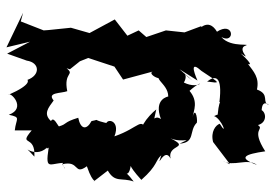

<svg xmlns="http://www.w3.org/2000/svg" viewBox="-146 -460 831 578"><g transform="rotate(-90 269.0 -170.5)"><path d="M350 -45 316 9C348 -5 374 -11 345 21C305 82 308 77 313 38C332 62 332 85 251 75C253 88 272 75 215 70C191 103 235 110 209 59C202 81 144 102 186 76C182 64 162 48 131 56L64 107L74 85C55 117 84 159 62 188C84 129 94 151 103 213C173 168 167 212 182 191C190 221 225 216 229 197C185 209 269 190 242 225C250 200 274 229 289 188C325 196 343 178 366 161C366 161 356 184 398 139C373 176 405 131 419 149C431 181 412 110 447 81C424 123 498 120 462 66C471 55 468 34 453 73C513 45 465 13 480 21L461 -30L467 -86L447 -145L467 -168L451 -202L500 -240L459 -316L475 -372L468 -440L467 -454L494 -523L520 -516L416 -566L433 -495L397 -564L376 -505C370 -465 332 -464 318 -503C318 -503 305 -487 273 -560C284 -555 233 -504 213 -559C205 -521 203 -537 166 -541V-490C116 -532 156 -478 87 -482C139 -529 74 -486 115 -443C108 -449 114 -439 114 -439C36 -451 73 -434 68 -376C89 -424 23 -370 64 -398C77 -345 29 -364 58 -324C-4 -303 21 -293 11 -305L45 -261C7 -239 25 -220 12 -183C64 -222 9 -200 59 -192C55 -191 41 -182 17 -160C61 -110 76 -118 91 -100C39 -117 120 -91 81 -72C125 -83 111 -10 142 -72C127 -36 147 -1 126 -45C129 3 164 -17 188 6C188 11 245 4 205 -6C227 -2 253 12 285 -15C331 37 285 19 310 -32C340 -14 348 -50 316 -6ZM350 -375 374 -345 384 -320 358 -241 319 -215 343 -126C336 -145 302 -88 340 -82C325 -143 312 -79 268 -79C268 -79 261 -124 200 -101C216 -123 180 -125 229 -115C211 -139 155 -184 159 -143C211 -160 175 -163 148 -241C201 -220 206 -274 176 -266L185 -251C199 -319 200 -278 194 -310C166 -325 169 -343 204 -350C190 -396 186 -381 178 -408C179 -411 210 -424 194 -432C216 -456 234 -440 256 -424C281 -445 277 -402 284 -383C342 -395 332 -359 353 -385Z"/></g></svg>

Font: Asimov Aggro
Style: Condensed
Weight: 500
Designer: Google
Version: Version 2.000980; 2014